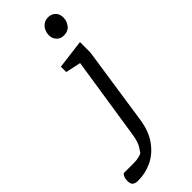

<svg xmlns="http://www.w3.org/2000/svg" viewBox="-383 -740 938 938"><g transform="rotate(-45 86.5 -271.0)"><path d="M-59 167Q-79 167 -89 159.5Q-99 152 -99 131Q-99 113 -93.5 103.5Q-88 94 -85 91H-16Q5 91 21 87Q37 83 42 79Q45 75 58 55Q71 35 78 -4L145 -440L66 -457V-494L217 -513V-441L157 -37Q147 32 114.5 77.5Q82 123 36.5 145Q-9 167 -59 167ZM184 -591Q161 -591 147 -606.5Q133 -622 133 -643Q133 -659 139.5 -674Q146 -689 159.5 -699Q173 -709 193 -709Q215 -709 230 -694.5Q245 -680 245 -655Q245 -632 230 -611.5Q215 -591 184 -591Z"/></g></svg>

Font: Faustina
Style: Italic
Weight: 400
Italic angle: -8°
Designer: Alfonso Garcia
Foundry: http://www.omnibus-type.com
Version: Version 1.200